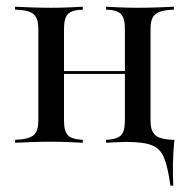

<svg xmlns="http://www.w3.org/2000/svg" viewBox="-20 -435 575 585"><path d="M499.2 130.6Q491.9 76.6 480.6 47.6Q469.4 18.5 444 8.1Q418.5 -2.4 368.5 -2.4L423.4 -12.9L511.3 -8.9Q509.7 6.5 508.5 25Q507.3 43.5 506.9 62.5Q506.5 81.5 506.9 99.2Q507.3 116.9 508.1 130.6ZM303.2 0V-8.9Q336.3 -10.5 348.4 -22.6Q360.5 -34.7 360.5 -66.9V-347.6Q360.5 -379.8 348.4 -392.3Q336.3 -404.8 303.2 -405.6V-414.5Q316.9 -413.7 344.4 -412.5Q371.8 -411.3 400.8 -411.3Q430.6 -411.3 462.5 -412.5Q494.4 -413.7 509.7 -414.5V-405.6Q482.3 -404.8 466.9 -399.2Q451.6 -393.5 445.2 -381.5Q438.7 -369.4 438.7 -347.6V-66.9Q438.7 -46 445.2 -33.5Q451.6 -21 466.9 -15.3Q482.3 -9.7 509.7 -8.9V0Q494.4 -0.8 462.5 -2Q430.6 -3.2 400.8 -3.2Q371.8 -3.2 344.4 -2Q316.9 -0.8 303.2 0ZM25.8 0V-8.9Q66.9 -10.5 81.9 -22.6Q96.8 -34.7 96.8 -66.9V-347.6Q96.8 -379.8 81.9 -392.3Q66.9 -404.8 25.8 -405.6V-414.5Q41.1 -413.7 73 -412.5Q104.8 -411.3 135.5 -411.3Q163.7 -411.3 191.1 -412.5Q218.5 -413.7 232.3 -414.5V-405.6Q199.2 -404.8 187.1 -392.3Q175 -379.8 175 -347.6V-66.9Q175 -34.7 187.1 -22.6Q199.2 -10.5 232.3 -8.9V0Q218.5 -0.8 191.1 -2Q163.7 -3.2 135.5 -3.2Q104.8 -3.2 73 -2Q41.1 -0.8 25.8 0ZM146 -209.7V-218.5H388.7V-209.7Z"/></svg>

Font: Playfair 144pt
Style: Regular
Weight: 400
Designer: Claus Eggers Sørensen
Foundry: Claus Eggers Sørensen
Version: Version 2.001;gftools[0.9.30]